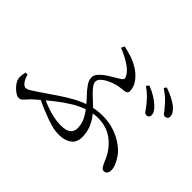

<svg xmlns="http://www.w3.org/2000/svg" viewBox="-151 -1019 1301 1301"><g transform="rotate(45 500.0 -368.0)"><path d="M830 -517Q819 -517 809.5 -531Q800 -545 784 -566Q769 -585 746.5 -608.5Q724 -632 690 -656L705 -674Q746 -658 774.5 -640Q803 -622 822 -604Q840 -587 849 -572.5Q858 -558 858 -542Q858 -530 850 -523Q842 -516 830 -517ZM508 -4Q489 -4 469.5 -6.5Q450 -9 429.5 -15Q409 -21 386 -29Q353 -41 314 -57Q275 -73 231 -96L248 -118Q282 -104 319.5 -89.5Q357 -75 396 -66.5Q435 -58 473 -58Q522 -58 544 -76Q566 -94 566 -126Q566 -158 552.5 -191.5Q539 -225 505 -267Q483 -295 455.5 -323.5Q428 -352 408 -380.5Q388 -409 388 -435Q388 -457 405.5 -477Q423 -497 448 -514Q473 -531 497.5 -545Q522 -559 537 -569Q551 -578 553 -586.5Q555 -595 547 -609Q530 -641 487 -669Q444 -697 388 -719L399 -743Q437 -735 471.5 -724Q506 -713 538 -694Q581 -670 610 -632.5Q639 -595 639 -553Q639 -541 631.5 -535.5Q624 -530 611.5 -528Q599 -526 584 -525Q569 -524 554 -521Q539 -517 517.5 -509.5Q496 -502 475 -490.5Q454 -479 440.5 -464.5Q427 -450 427 -434Q427 -419 440.5 -400Q454 -381 474.5 -361Q495 -341 516.5 -321.5Q538 -302 554 -285Q595 -239 613 -195.5Q631 -152 631 -107Q631 -54 596.5 -29Q562 -4 508 -4ZM137 12Q122 12 99.5 -4.5Q77 -21 60 -45Q43 -69 43 -93Q43 -107 44.5 -118.5Q46 -130 49 -142L69 -143Q76 -113 91.5 -91Q107 -69 123 -69Q131 -69 140 -72.5Q149 -76 164.5 -86Q180 -96 207 -114Q260 -150 310.5 -184.5Q361 -219 411 -246.5Q461 -274 514.5 -290Q568 -306 626 -306Q689 -306 741.5 -287.5Q794 -269 833.5 -240Q873 -211 893 -179Q912 -150 920.5 -128Q929 -106 929 -85Q929 -69 921 -57Q913 -45 896 -45Q881 -45 871 -62.5Q861 -80 851 -103Q838 -137 816.5 -167Q795 -197 765.5 -221.5Q736 -246 698.5 -259.5Q661 -273 616 -273Q566 -273 518.5 -257Q471 -241 423 -212Q375 -183 324 -142.5Q273 -102 217 -53Q199 -37 186.5 -22Q174 -7 163 2.5Q152 12 137 12ZM928 -599Q916 -599 906 -613.5Q896 -628 879 -647Q863 -667 842 -687Q821 -707 785 -731L798 -748Q839 -734 868 -718.5Q897 -703 916 -688Q954 -656 954 -625Q954 -612 946 -605.5Q938 -599 928 -599Z"/></g></svg>

Font: Noto Serif SC ExtraLight
Style: Regular
Weight: 400
Version: Version 2.002-H1;hotconv 1.1.0;makeotfexe 2.6.0